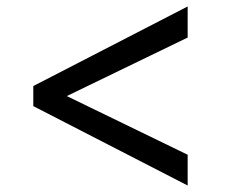

<svg xmlns="http://www.w3.org/2000/svg" viewBox="-20 -595 709 588"><path d="M554.7 -575.2V-480L184.6 -300.8L554.7 -121.1V-26.9L82 -270V-331.5Z"/></svg>

Font: Merriweather
Style: Regular
Weight: 400
Designer: Eben Sorkin
Foundry: Eben Sorkin
Version: Version 1.584; ttfautohint (v1.8.1)